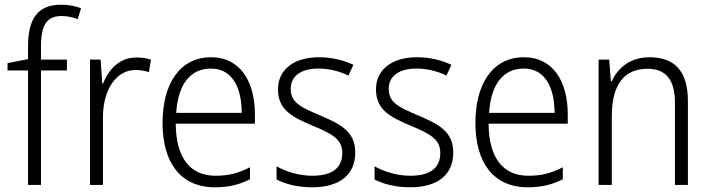

<svg xmlns="http://www.w3.org/2000/svg" viewBox="-20 -785 3017 815"><path d="M264 -486V-532H154V-587C154 -680 179 -717 242 -717C264 -717 289 -712 310 -704L324 -750C300 -759 273 -765 240 -765C141 -765 99 -707 99 -587V-534L12 -517V-486H99V0H154V-486Z M559 -541C487 -541 441 -490 417 -430H414L407 -532H362V0H417V-287C417 -401 471 -488 556 -488C576 -488 595 -484 612 -479L621 -532C602 -538 581 -541 559 -541Z M876 -542C743 -542 670 -429 670 -263C670 -97 745 10 892 10C951 10 995 -1 1041 -24V-75C990 -49 950 -39 895 -39C786 -39 727 -116 726 -260H1062V-300C1062 -437 1001 -542 876 -542ZM875 -494C965 -494 1006 -415 1006 -306H728C736 -430 790 -494 875 -494Z M1488 -138C1488 -228 1423 -259 1339 -295C1257 -330 1214 -349 1214 -408C1214 -463 1259 -494 1332 -494C1377 -494 1424 -482 1459 -464L1480 -510C1439 -529 1390 -542 1334 -542C1227 -542 1160 -489 1160 -406C1160 -318 1221 -288 1308 -251C1391 -217 1433 -193 1433 -136C1433 -75 1394 -39 1306 -39C1250 -39 1195 -56 1154 -79V-23C1189 -5 1240 10 1305 10C1423 10 1488 -44 1488 -138Z M1904 -138C1904 -228 1839 -259 1755 -295C1673 -330 1630 -349 1630 -408C1630 -463 1675 -494 1748 -494C1793 -494 1840 -482 1875 -464L1896 -510C1855 -529 1806 -542 1750 -542C1643 -542 1576 -489 1576 -406C1576 -318 1637 -288 1724 -251C1807 -217 1849 -193 1849 -136C1849 -75 1810 -39 1722 -39C1666 -39 1611 -56 1570 -79V-23C1605 -5 1656 10 1721 10C1839 10 1904 -44 1904 -138Z M2204 -542C2071 -542 1998 -429 1998 -263C1998 -97 2073 10 2220 10C2279 10 2323 -1 2369 -24V-75C2318 -49 2278 -39 2223 -39C2114 -39 2055 -116 2054 -260H2390V-300C2390 -437 2329 -542 2204 -542ZM2203 -494C2293 -494 2334 -415 2334 -306H2056C2064 -430 2118 -494 2203 -494Z M2737 -542C2656 -542 2602 -497 2577 -440H2573L2566 -532H2521V0H2577V-292C2577 -427 2630 -493 2729 -493C2805 -493 2845 -448 2845 -349V0H2900V-356C2900 -484 2843 -542 2737 -542Z"/></svg>

Font: Noto Sans Malayalam SemiCondensed Light
Style: Regular
Weight: 300
Width: 4
Designer: Jelle Bosma - Monotype Design Team
Foundry: Monotype Imaging Inc.
Version: Version 2.104